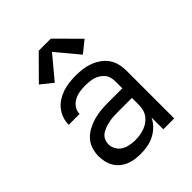

<svg xmlns="http://www.w3.org/2000/svg" viewBox="-217 -899 1033 1033"><g transform="rotate(-45 300.0 -382.5)"><path d="M251 8Q230 8 208 5Q186 2 166 -6Q146 -14 129 -28Q112 -42 101 -60.5Q90 -79 85 -100.5Q80 -122 80 -144Q80 -171 88.5 -198Q97 -225 116 -245.5Q135 -266 160 -279Q185 -292 211.5 -299.5Q238 -307 265.5 -309.5Q293 -312 321 -312H429V-365Q429 -381 425 -396Q421 -411 411 -423Q401 -435 387.5 -443.5Q374 -452 359.5 -456.5Q345 -461 329.5 -462.5Q314 -464 299 -464Q277 -464 255 -460.5Q233 -457 213.5 -446.5Q194 -436 181.5 -417.5Q169 -399 169 -377Q169 -377 169 -377Q169 -377 169 -377H86Q86 -377 86 -377Q86 -377 86 -377Q86 -402 94.5 -426Q103 -450 118.5 -469.5Q134 -489 155 -502.5Q176 -516 200 -524Q224 -532 249 -535Q274 -538 299 -538Q325 -538 350.5 -535Q376 -532 400.5 -523Q425 -514 447 -499Q469 -484 484 -463Q499 -442 505.5 -416.5Q512 -391 512 -365V0H429V-90Q418 -66 398.5 -46.5Q379 -27 355 -14.5Q331 -2 304.5 3Q278 8 251 8ZM282 -65Q300 -65 318 -68Q336 -71 353 -77Q370 -83 385 -94Q400 -105 410.5 -120Q421 -135 425 -153Q429 -171 429 -189V-239H321Q304 -239 287.5 -238Q271 -237 254.5 -233.5Q238 -230 222 -224.5Q206 -219 192 -209.5Q178 -200 170.5 -184.5Q163 -169 163 -152Q163 -132 173.5 -113Q184 -94 202 -83.5Q220 -73 240.5 -69Q261 -65 282 -65ZM193 -590 126 -644 254 -773H346L474 -644L407 -590L300 -718Z"/></g></svg>

Font: Iosevka Curly Extended
Style: Regular
Weight: 400
Width: 7
Monospace: yes
Designer: Belleve Invis
Foundry: Belleve Invis
Version: Version 11.1.0; ttfautohint (v1.8.3)